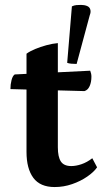

<svg xmlns="http://www.w3.org/2000/svg" viewBox="-20 -743 412 775"><path d="M200.5 12Q142.1 12 114.5 -25.2Q87 -62.4 87 -129.7V-526.2Q100.9 -536.4 122.1 -545.2Q143.3 -553.9 167.3 -560.5Q191.4 -567.1 213.5 -569V-148.5Q213.5 -109.9 225.6 -91.3Q237.8 -72.7 267.7 -72.7Q286.7 -72.7 308.9 -80.2Q331.1 -87.7 352.5 -104.3L371.9 -67.6Q358.8 -48.6 332.1 -30.2Q305.5 -11.7 271.3 0.1Q237.2 12 200.5 12ZM321 -375.3 22.1 -383.4Q22.1 -402.4 26.5 -419.5Q30.9 -436.6 39.3 -442.5L344.1 -457.6Q346.5 -451.7 347.7 -445.9Q349 -440 349 -433.6Q349 -411.3 341.8 -395.4Q334.7 -379.5 321 -375.3ZM289.3 -484.9Q278.3 -484.9 267.6 -485.9Q257 -486.9 251.2 -489.4L270.2 -717.3Q279.3 -721.6 288.3 -722.4Q297.3 -723.2 307 -723.2Q320.6 -723.2 331.5 -718.8Q342.5 -714.3 344.9 -703Q345.8 -698.9 345.5 -694.2Q345.3 -689.4 342 -680.4Z"/></svg>

Font: Petrona
Style: Regular
Weight: 400
Designer: Ringo R. Seeber
Foundry: Ringo R. Seeber
Version: Version 2.001; ttfautohint (v1.8.3)